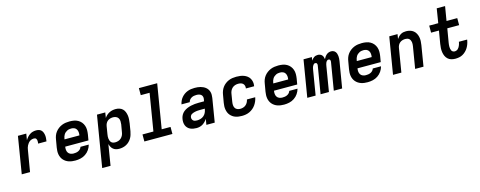

<svg xmlns="http://www.w3.org/2000/svg" viewBox="-34 -1598 6667 2665"><g transform="rotate(-15 3300.0 -265.0)"><path d="M90 0 177 -530H297L282 -439Q295 -461 311.5 -479.5Q328 -498 348.5 -512Q369 -526 392.5 -532Q416 -538 439 -538Q461 -538 481 -532Q501 -526 514.5 -511.5Q528 -497 535 -477.5Q542 -458 544.5 -438Q547 -418 545 -396Q543 -374 540 -353H420Q421 -362 422 -371.5Q423 -381 422.5 -390Q422 -399 420 -407.5Q418 -416 413 -423Q408 -430 400 -433.5Q392 -437 382 -437Q366 -437 350 -432.5Q334 -428 320.5 -418Q307 -408 296.5 -394.5Q286 -381 278.5 -366Q271 -351 266.5 -335.5Q262 -320 260 -304L209 0Z M860 8Q836 8 812 5Q788 2 766 -5.5Q744 -13 725 -25.5Q706 -38 691 -55Q676 -72 666.5 -93Q657 -114 653 -137Q649 -160 650 -184.5Q651 -209 655 -233L674 -343Q678 -371 688 -398Q698 -425 716 -448.5Q734 -472 758 -490Q782 -508 809 -519Q836 -530 864.5 -534Q893 -538 920 -538Q952 -538 983 -532.5Q1014 -527 1040.5 -512Q1067 -497 1086 -474Q1105 -451 1115 -422Q1125 -393 1125 -361Q1125 -329 1120 -297L1106 -215H772Q768 -192 770 -169Q772 -146 784 -128Q796 -110 816.5 -101.5Q837 -93 860 -93Q877 -93 894.5 -95.5Q912 -98 928.5 -105.5Q945 -113 958 -126.5Q971 -140 976 -158H1095Q1085 -120 1062.5 -87Q1040 -54 1006.5 -31.5Q973 -9 935 -0.5Q897 8 860 8ZM789 -315H1003Q1007 -338 1005 -360.5Q1003 -383 992 -401.5Q981 -420 961 -428.5Q941 -437 918 -437Q903 -437 888 -434.5Q873 -432 859 -425Q845 -418 832.5 -407.5Q820 -397 811.5 -383.5Q803 -370 798 -355.5Q793 -341 791 -327Z M1191 205 1313 -530H1432L1420 -453Q1433 -474 1451.5 -490.5Q1470 -507 1492 -518Q1514 -529 1537 -533.5Q1560 -538 1583 -538Q1611 -538 1637 -529.5Q1663 -521 1681.5 -503Q1700 -485 1710 -460Q1720 -435 1724 -408.5Q1728 -382 1726 -353.5Q1724 -325 1720 -297L1702 -187Q1697 -162 1689.5 -137Q1682 -112 1668 -89Q1654 -66 1634.5 -47Q1615 -28 1591 -15.5Q1567 -3 1541.5 2.5Q1516 8 1491 8Q1467 8 1444.5 2Q1422 -4 1404.5 -18.5Q1387 -33 1376.5 -53Q1366 -73 1360 -95L1311 205ZM1459 -93Q1481 -93 1503.5 -100Q1526 -107 1543.5 -123Q1561 -139 1571 -160Q1581 -181 1584 -203L1603 -313Q1606 -336 1605 -359Q1604 -382 1593 -400.5Q1582 -419 1561.5 -428Q1541 -437 1518 -437Q1498 -437 1477.5 -431.5Q1457 -426 1440 -412.5Q1423 -399 1413.5 -379.5Q1404 -360 1401 -340L1383 -230Q1380 -214 1379 -198Q1378 -182 1380 -167Q1382 -152 1387.5 -137.5Q1393 -123 1403 -112.5Q1413 -102 1428 -97.5Q1443 -93 1459 -93Z M1852 0V-101H2009L2097 -634H1970V-735H2233L2128 -101H2255V0Z M2601 8Q2578 8 2554.5 4Q2531 0 2511 -9.5Q2491 -19 2475.5 -35Q2460 -51 2451.5 -72Q2443 -93 2441.5 -116.5Q2440 -140 2444 -164Q2448 -192 2462 -218.5Q2476 -245 2499.5 -264Q2523 -283 2550.5 -294.5Q2578 -306 2606.5 -312.5Q2635 -319 2663 -321.5Q2691 -324 2719 -324H2796L2802 -356Q2805 -374 2800 -391Q2795 -408 2782 -418.5Q2769 -429 2752 -433Q2735 -437 2716 -437Q2699 -437 2681 -434Q2663 -431 2646 -421.5Q2629 -412 2617 -397Q2605 -382 2602 -364H2483Q2488 -389 2499 -413.5Q2510 -438 2527.5 -459Q2545 -480 2567.5 -496Q2590 -512 2615 -521.5Q2640 -531 2665.5 -534.5Q2691 -538 2716 -538Q2738 -538 2759.5 -536Q2781 -534 2801.5 -528.5Q2822 -523 2840.5 -514Q2859 -505 2874.5 -492Q2890 -479 2901 -462Q2912 -445 2917.5 -424.5Q2923 -404 2922.5 -382.5Q2922 -361 2919 -339L2863 0H2743L2757 -83Q2744 -63 2727 -45.5Q2710 -28 2690 -15.5Q2670 -3 2647 2.5Q2624 8 2602 8Q2602 8 2602 8Q2602 8 2602 8ZM2636 -93Q2660 -93 2685 -100Q2710 -107 2730.5 -124Q2751 -141 2762.5 -164.5Q2774 -188 2778 -213L2780 -223H2719Q2708 -223 2697 -222.5Q2686 -222 2675 -221.5Q2664 -221 2653 -219Q2642 -217 2631.5 -214.5Q2621 -212 2610 -208Q2599 -204 2589 -198Q2579 -192 2572.5 -182Q2566 -172 2564 -161Q2561 -146 2565.5 -132Q2570 -118 2580.5 -108.5Q2591 -99 2606 -96Q2621 -93 2636 -93Z M3255 8Q3231 8 3207 5Q3183 2 3161.5 -5.5Q3140 -13 3121.5 -26Q3103 -39 3088.5 -56Q3074 -73 3065.5 -94Q3057 -115 3053 -138Q3049 -161 3050 -185Q3051 -209 3055 -233L3074 -343Q3078 -370 3088 -397Q3098 -424 3115 -447.5Q3132 -471 3156 -489.5Q3180 -508 3206.5 -519Q3233 -530 3261 -534Q3289 -538 3316 -538Q3344 -538 3371.5 -534.5Q3399 -531 3424.5 -521.5Q3450 -512 3471 -496Q3492 -480 3505 -457.5Q3518 -435 3523 -407.5Q3528 -380 3523 -353Q3523 -351 3522.5 -349.5Q3522 -348 3522 -346H3403Q3403 -347 3403.5 -347.5Q3404 -348 3404 -349Q3407 -368 3402 -386Q3397 -404 3384 -416Q3371 -428 3353 -432.5Q3335 -437 3316 -437Q3294 -437 3271.5 -430Q3249 -423 3231.5 -407Q3214 -391 3204 -370Q3194 -349 3191 -327L3173 -217Q3169 -194 3170 -171Q3171 -148 3181.5 -129.5Q3192 -111 3212 -102Q3232 -93 3255 -93Q3276 -93 3297 -99Q3318 -105 3335.5 -119.5Q3353 -134 3363.5 -154Q3374 -174 3378 -195H3497Q3492 -167 3481 -140.5Q3470 -114 3453.5 -90Q3437 -66 3414 -46.5Q3391 -27 3364.5 -14.5Q3338 -2 3310 3Q3282 8 3255 8Z M3860 8Q3836 8 3812 5Q3788 2 3766 -5.5Q3744 -13 3725 -25.5Q3706 -38 3691 -55Q3676 -72 3666.5 -93Q3657 -114 3653 -137Q3649 -160 3650 -184.5Q3651 -209 3655 -233L3674 -343Q3678 -371 3688 -398Q3698 -425 3716 -448.5Q3734 -472 3758 -490Q3782 -508 3809 -519Q3836 -530 3864.5 -534Q3893 -538 3920 -538Q3952 -538 3983 -532.5Q4014 -527 4040.5 -512Q4067 -497 4086 -474Q4105 -451 4115 -422Q4125 -393 4125 -361Q4125 -329 4120 -297L4106 -215H3772Q3768 -192 3770 -169Q3772 -146 3784 -128Q3796 -110 3816.5 -101.5Q3837 -93 3860 -93Q3877 -93 3894.5 -95.5Q3912 -98 3928.5 -105.5Q3945 -113 3958 -126.5Q3971 -140 3976 -158H4095Q4085 -120 4062.5 -87Q4040 -54 4006.5 -31.5Q3973 -9 3935 -0.5Q3897 8 3860 8ZM3789 -315H4003Q4007 -338 4005 -360.5Q4003 -383 3992 -401.5Q3981 -420 3961 -428.5Q3941 -437 3918 -437Q3903 -437 3888 -434.5Q3873 -432 3859 -425Q3845 -418 3832.5 -407.5Q3820 -397 3811.5 -383.5Q3803 -370 3798 -355.5Q3793 -341 3791 -327Z M4193 0 4281 -530H4401L4393 -481Q4401 -494 4411 -504.5Q4421 -515 4433 -523Q4445 -531 4459 -534.5Q4473 -538 4487 -538Q4504 -538 4519.5 -532Q4535 -526 4545.5 -514.5Q4556 -503 4561.5 -487.5Q4567 -472 4569 -456Q4577 -472 4587.5 -487Q4598 -502 4612 -514Q4626 -526 4643 -532Q4660 -538 4677 -538Q4695 -538 4711 -531.5Q4727 -525 4737.5 -512Q4748 -499 4753.5 -482.5Q4759 -466 4760.5 -448.5Q4762 -431 4761 -413Q4760 -395 4757 -377L4694 0H4574L4640 -397Q4641 -405 4640.5 -412Q4640 -419 4636.5 -425Q4633 -431 4626.5 -434Q4620 -437 4613 -437Q4601 -437 4591 -427Q4581 -417 4576 -405.5Q4571 -394 4568 -382Q4565 -370 4563 -357L4504 0H4384L4450 -397Q4451 -405 4450.5 -412Q4450 -419 4446.5 -425Q4443 -431 4436.5 -434Q4430 -437 4422 -437Q4410 -437 4400.5 -427Q4391 -417 4385.5 -405.5Q4380 -394 4377 -382Q4374 -370 4372 -357L4313 0Z M5060 8Q5036 8 5012 5Q4988 2 4966 -5.5Q4944 -13 4925 -25.5Q4906 -38 4891 -55Q4876 -72 4866.5 -93Q4857 -114 4853 -137Q4849 -160 4850 -184.5Q4851 -209 4855 -233L4874 -343Q4878 -371 4888 -398Q4898 -425 4916 -448.5Q4934 -472 4958 -490Q4982 -508 5009 -519Q5036 -530 5064.5 -534Q5093 -538 5120 -538Q5152 -538 5183 -532.5Q5214 -527 5240.5 -512Q5267 -497 5286 -474Q5305 -451 5315 -422Q5325 -393 5325 -361Q5325 -329 5320 -297L5306 -215H4972Q4968 -192 4970 -169Q4972 -146 4984 -128Q4996 -110 5016.5 -101.5Q5037 -93 5060 -93Q5077 -93 5094.5 -95.5Q5112 -98 5128.5 -105.5Q5145 -113 5158 -126.5Q5171 -140 5176 -158H5295Q5285 -120 5262.5 -87Q5240 -54 5206.5 -31.5Q5173 -9 5135 -0.5Q5097 8 5060 8ZM4989 -315H5203Q5207 -338 5205 -360.5Q5203 -383 5192 -401.5Q5181 -420 5161 -428.5Q5141 -437 5118 -437Q5103 -437 5088 -434.5Q5073 -432 5059 -425Q5045 -418 5032.5 -407.5Q5020 -397 5011.5 -383.5Q5003 -370 4998 -355.5Q4993 -341 4991 -327Z M5425 0 5513 -530H5632L5621 -463Q5633 -480 5647.5 -495Q5662 -510 5680 -520.5Q5698 -531 5717.5 -534.5Q5737 -538 5756 -538Q5785 -538 5812.5 -530Q5840 -522 5861 -505Q5882 -488 5895 -463.5Q5908 -439 5913.5 -412Q5919 -385 5918 -355.5Q5917 -326 5912 -297L5863 0H5743L5795 -313Q5797 -328 5798 -343Q5799 -358 5796.5 -372Q5794 -386 5787.5 -399Q5781 -412 5770.5 -421Q5760 -430 5746 -433.5Q5732 -437 5717 -437Q5697 -437 5676.5 -431Q5656 -425 5639.5 -411.5Q5623 -398 5613.5 -379Q5604 -360 5601 -340L5545 0Z M6320 8Q6290 8 6262 0Q6234 -8 6213.5 -27Q6193 -46 6181.5 -71.5Q6170 -97 6165.5 -126Q6161 -155 6162.5 -185Q6164 -215 6169 -245L6200 -429H6087V-530H6217L6250 -735H6370L6336 -530H6490V-429H6320L6286 -228Q6284 -214 6282.5 -200Q6281 -186 6281.5 -172Q6282 -158 6284.5 -144Q6287 -130 6293 -118.5Q6299 -107 6311 -100Q6323 -93 6337 -93Q6349 -93 6361.5 -97.5Q6374 -102 6383.5 -110.5Q6393 -119 6400 -130.5Q6407 -142 6412 -153.5Q6417 -165 6420.5 -177Q6424 -189 6426 -201Q6426 -202 6426 -203.5Q6426 -205 6427 -207H6545Q6545 -204 6544.5 -201.5Q6544 -199 6544 -196Q6539 -169 6530 -143.5Q6521 -118 6506.5 -94Q6492 -70 6471 -49.5Q6450 -29 6425.5 -15.5Q6401 -2 6374 3Q6347 8 6320 8Z"/></g></svg>

Font: Iosevka Curly Extended Oblique
Style: Bold
Weight: 700
Width: 7
Italic angle: -9°
Monospace: yes
Designer: Belleve Invis
Foundry: Belleve Invis
Version: Version 11.1.0; ttfautohint (v1.8.3)